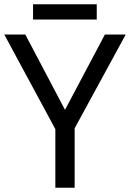

<svg xmlns="http://www.w3.org/2000/svg" viewBox="-20 -875 606 895"><path d="M283 -363 469 -714H566L328 -277V0H238V-273L0 -714H98ZM431 -855V-784H134V-855Z"/></svg>

Font: Noto Sans
Style: Regular
Weight: 400
Designer: Monotype Design Team
Foundry: Monotype Imaging Inc.
Version: Version 1.902